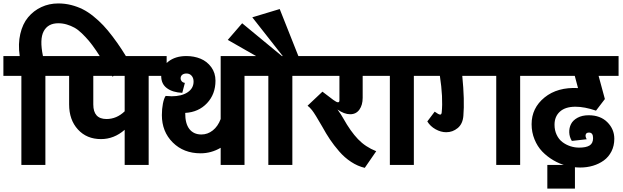

<svg xmlns="http://www.w3.org/2000/svg" viewBox="-55 -960 3640 1121"><path d="M69.8 2.9V-517.1H-35.2V-632.8H60.1Q49.8 -703.1 63.5 -762Q77.1 -820.8 109.1 -859.1Q141.1 -897.5 186.5 -918.7Q231.9 -939.9 285.2 -939.9Q324.2 -939.9 360.6 -930.7Q397 -921.4 428.2 -905.8Q459.5 -890.1 490.7 -864.7Q522 -839.4 547.9 -812Q573.7 -784.7 602.5 -746.6Q631.3 -708.5 654.8 -672.6Q678.2 -636.7 707 -589.8L602.1 -512.2Q572.8 -561.5 552.2 -594.5Q531.7 -627.4 507.3 -663.3Q482.9 -699.2 463.9 -721.7Q444.8 -744.1 422.6 -765.6Q400.4 -787.1 379.4 -798.6Q358.4 -810.1 334.7 -817.1Q311 -824.2 285.2 -824.2Q225.1 -824.2 200.2 -777.6Q175.3 -731 195.8 -632.8H314.9V-517.1H210V2.9Z M244.6 -632.8H918V-517.1H813V2.9H672.9V-202.1Q610.8 -147.9 534.7 -147.9Q451.2 -147.9 399.9 -204.1Q348.6 -260.3 348.6 -350.1V-517.1H244.6ZM566.9 -265.1Q626 -265.1 672.9 -310.1V-517.1H489.7V-350.1Q489.7 -265.1 566.9 -265.1Z M1233.4 2.9V-97.2Q1178.2 -64.9 1116.2 -64.9Q1017.1 -64.9 953.6 -128.2Q890.1 -191.4 890.1 -288.1Q890.1 -324.2 896.2 -355.2Q902.3 -386.2 912.1 -399.9Q936.5 -397.9 947.3 -397.9Q1005.4 -397.9 1040.3 -421.1Q1075.2 -444.3 1075.2 -483.9Q1075.2 -504.9 1063.7 -517.8Q1052.2 -530.8 1034.2 -530.8Q1018.1 -530.8 1008.8 -523.2Q999.5 -515.6 999.5 -502Q999.5 -492.7 1006.3 -485.1Q1013.2 -477.5 1024.4 -476.1L1009.3 -418Q953.1 -420.4 919.7 -445.1Q886.2 -469.7 886.2 -516.1Q886.2 -567.9 927.5 -600.3Q968.8 -632.8 1033.2 -632.8Q1078.1 -632.8 1116 -617.2Q1153.8 -601.6 1178.5 -567.9Q1203.1 -534.2 1203.1 -488.8Q1203.1 -410.2 1153.8 -357.7Q1104.5 -305.2 1026.4 -300.8Q1025.9 -238.3 1050.8 -206.5Q1075.7 -174.8 1121.1 -174.8Q1157.2 -174.8 1187.3 -198.5Q1217.3 -222.2 1233.4 -265.1V-632.8H1477.5V-517.1H1372.6V2.9Z M1406.7 -632.8H1439.9L1274.9 -727.1L1358.9 -824.2L1590.8 -632.8H1595.7L1418 -858.9L1578.1 -907.2L1687 -632.8H1756.8V-517.1H1651.9V2.9H1511.7V-517.1H1406.7Z M1686.5 -632.8H2186.5V-517.1H2062.5V-389.2Q2062.5 -346.7 2043.2 -319.8Q2023.9 -293 1989.7 -293Q1954.1 -293 1915.5 -320.8Q1939 -288.1 1949.7 -268.1Q1991.7 -192.9 2035.2 -147.5Q2078.6 -102.1 2141.6 -77.1L2074.7 20Q2033.2 10.3 1994.9 -14.9Q1956.5 -40 1925.3 -76.2Q1894 -112.3 1871.6 -145.8Q1849.1 -179.2 1826.7 -220.2Q1783.7 -295.4 1766.6 -316.9Q1753.4 -333.5 1740.7 -342.8L1827.6 -424.8L1890.6 -377Q1909.7 -362.8 1918.5 -362.8Q1926.8 -362.8 1926.8 -374V-517.1H1686.5Z M2221.2 2.9V-517.1H2116.2V-632.8H2466.3V-517.1H2361.3V2.9Z M2396 -632.8H3086.9V-517.1H2981.9V2.9H2842.3V-517.1H2644Q2658.2 -375 2650.4 -283.2Q2646.5 -236.3 2617.2 -212.2Q2587.9 -188 2550.3 -188Q2519 -188 2488 -205.3Q2457 -222.7 2439.9 -251L2482.9 -308.1Q2505.9 -291 2515.1 -291Q2522.5 -291 2523.9 -303.2Q2532.7 -390.1 2513.2 -517.1H2396Z M3016.6 -632.8H3556.6V-517.1H3439.9L3476.6 -381.8L3424.8 -314Q3357.9 -336.9 3304.7 -336.9Q3245.6 -336.9 3214.1 -308.3Q3182.6 -279.8 3182.6 -231.9Q3182.6 -199.2 3195.1 -172.9Q3207.5 -146.5 3228.5 -130.6Q3249.5 -114.7 3274.7 -106.4Q3299.8 -98.1 3326.7 -98.1Q3367.2 -98.1 3387.5 -110.8Q3407.7 -123.5 3407.7 -153.8Q3407.7 -186 3383.8 -186Q3368.2 -186 3364.7 -174.3Q3361.3 -162.6 3370.6 -147L3283.7 -137.2Q3269.5 -160.6 3268.6 -186.8Q3267.6 -212.9 3278.8 -235.4Q3290 -257.8 3316.9 -272.5Q3343.8 -287.1 3381.8 -287.1Q3450.7 -287.1 3491.2 -246.3Q3531.7 -205.6 3531.7 -149.9Q3531.7 -108.9 3515.1 -76.2Q3498.5 -43.5 3470.5 -23.2Q3442.4 -2.9 3407.2 7.6Q3372.1 18.1 3332.5 18.1Q3292.5 18.1 3252.4 7.6Q3212.4 -2.9 3175.8 -24.4Q3139.2 -45.9 3110.8 -75.4Q3082.5 -105 3065.7 -146.5Q3048.8 -188 3048.8 -234.9Q3048.8 -329.6 3124.3 -390.9Q3199.7 -452.1 3319.8 -445.8L3300.8 -517.1H3016.6Z M3301.8 141.1H3140.6V2.9H3301.8Z"/></svg>

Font: LT Superior
Style: Bold
Weight: 400
Designer: Daniel Lyons
Foundry: LyonsType
Version: Version 1.000